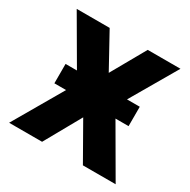

<svg xmlns="http://www.w3.org/2000/svg" viewBox="-125 -647 759 766"><g transform="rotate(30 254.5 -264.0)"><path d="M168.9 -528.3 255.4 -371.1 344.2 -528.3H495.1L344.7 -270L501.5 0H350.6L255.9 -166.5L162.6 0H10.7L167.5 -270L17.1 -528.3ZM430.2 -315.9V-226.6H88.4V-315.9Z"/></g></svg>

Font: RobotoDEMO
Style: Regular
Weight: 400
Designer: Christian Robertson
Foundry: Google
Version: Version 2.136